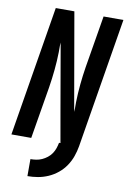

<svg xmlns="http://www.w3.org/2000/svg" viewBox="-102 -795 709 1068"><g transform="rotate(10 253.0 -261.0)"><path d="M131 213V117Q147 117 163.5 114.5Q180 112 195.5 105Q211 98 225 87Q239 76 248.5 62Q258 48 263.5 32Q269 16 272 0H280L248 -182L184 -551Q184 -546 183.5 -541.5Q183 -537 183 -533V-496Q182 -446 177 -395Q172 -344 164 -294L115 0H3L124 -735H229L325 -184Q325 -189 325.5 -193.5Q326 -198 326 -202V-239Q327 -289 332 -340Q337 -391 345 -441L394 -735H506L385 0Q380 29 370 57.5Q360 86 342.5 112Q325 138 300.5 158Q276 178 247.5 190.5Q219 203 189.5 208Q160 213 131 213Z"/></g></svg>

Font: Iosevka Curly Oblique
Style: Bold
Weight: 700
Italic angle: -9°
Monospace: yes
Designer: Belleve Invis
Foundry: Belleve Invis
Version: Version 11.1.0; ttfautohint (v1.8.3)